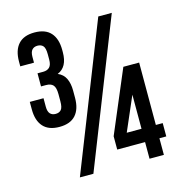

<svg xmlns="http://www.w3.org/2000/svg" viewBox="-105 -799 837 892"><g transform="rotate(-15 313.5 -352.5)"><path d="M174 -399Q174 -431 163 -443Q152 -455 129 -455H105V-518H132Q152 -518 163 -529Q174 -540 174 -566V-591Q174 -621 164.5 -631.5Q155 -642 138 -642Q121 -642 111.5 -631.5Q102 -621 102 -598V-570H36V-593Q36 -647 62 -676Q88 -705 140 -705Q192 -705 218 -676Q244 -647 244 -593V-582Q244 -511 195 -491Q221 -480 232.5 -456Q244 -432 244 -398V-363Q244 -309 218 -280Q192 -251 140 -251Q88 -251 62 -280Q36 -309 36 -363V-399H102V-358Q102 -335 111.5 -324.5Q121 -314 138 -314Q155 -314 164.5 -324.5Q174 -335 174 -365ZM446 -700H511L235 0H170ZM371 -144 498 -444H574V-144H607V-80H574V0H505V-80H371ZM505 -144V-308L434 -144Z"/></g></svg>

Font: BebasNeueW03-Regular
Style: Regular
Weight: 400
Designer: Ryoichi Tsunekawa
Foundry: Ryoichi Tsunekawa
Version: Version 1.30